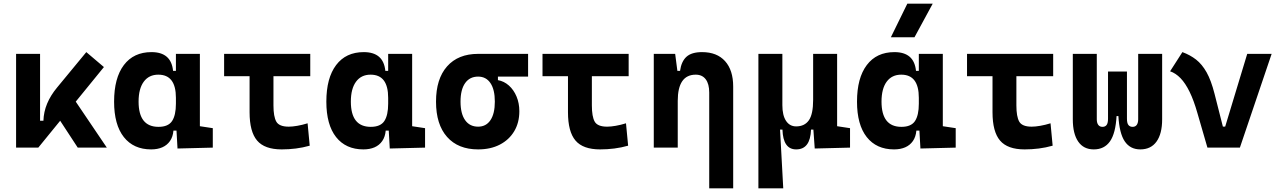

<svg xmlns="http://www.w3.org/2000/svg" viewBox="-20 -815 7071 1060"><path d="M191.4 0 172.9 -148.4H219.7Q221.2 -197.3 240.2 -242.9Q259.3 -288.6 294.9 -331.5L456.5 -527.3L553.7 -444.8ZM68.8 0V-517.6H201.2V-52.2L191.4 0ZM409.2 0 259.8 -228.5 369.1 -296.9 569.8 0Z M814.5 9.8Q717.3 9.8 663.6 -58.3Q609.9 -126.5 609.9 -253.9Q609.9 -384.3 663.8 -455.8Q717.8 -527.3 816.4 -527.3Q870.6 -527.3 900.4 -501.7Q930.2 -476.1 935.5 -423.8H981.4L951.2 -274.9Q951.2 -338.9 927 -370.8Q902.8 -402.8 854 -402.8Q802.2 -402.8 773.7 -364Q745.1 -325.2 745.1 -253.9Q745.1 -114.7 855 -114.7Q908.7 -114.7 929.9 -146.7Q951.2 -178.7 951.2 -242.7V-267.1L986.3 -93.8H937.5Q934.6 -59.6 918.5 -36.4Q902.3 -13.2 876 -1.7Q849.6 9.8 814.5 9.8ZM960 4.9 951.2 -151.9V-254.4H1083.5V-118.2L1154.8 -107.4V0ZM951.2 -211.4V-517.6H1083.5V-212.4Z M1535.2 9.8Q1440.9 9.8 1399.4 -39.1Q1357.9 -87.9 1357.9 -195.3V-517.6H1489.7V-232.9Q1489.7 -171.4 1505.4 -143.6Q1521.1 -115.7 1574.2 -115.7Q1594.2 -115.7 1621.3 -120.4Q1648.4 -125 1678.2 -134.3L1689.9 -10.7Q1652.3 0 1613.5 4.9Q1574.7 9.8 1535.2 9.8ZM1217.3 -394.5V-517.6H1692.9V-394.5Z M1986.3 9.8Q1889.2 9.8 1835.4 -58.3Q1781.7 -126.5 1781.7 -253.9Q1781.7 -384.3 1835.7 -455.8Q1889.6 -527.3 1988.3 -527.3Q2042.5 -527.3 2072.3 -501.7Q2102.1 -476.1 2107.4 -423.8H2153.3L2123 -274.9Q2123 -338.9 2098.9 -370.8Q2074.7 -402.8 2025.9 -402.8Q1974.1 -402.8 1945.6 -364Q1917 -325.2 1917 -253.9Q1917 -114.7 2026.9 -114.7Q2080.6 -114.7 2101.8 -146.7Q2123 -178.7 2123 -242.7V-267.1L2158.2 -93.8H2109.4Q2106.4 -59.6 2090.3 -36.4Q2074.2 -13.2 2047.9 -1.7Q2021.5 9.8 1986.3 9.8ZM2131.8 4.9 2123 -151.9V-254.4H2255.4V-118.2L2326.7 -107.4V0ZM2123 -211.4V-517.6H2255.4V-212.4Z M2619.6 9.8Q2509.3 9.8 2448.2 -59.1Q2387.2 -127.9 2387.2 -253.9Q2387.2 -379.4 2448.2 -448.5Q2509.3 -517.6 2619.6 -517.6L2729 -486.8V-372.6Q2762.7 -366.7 2789.6 -342.8Q2816.4 -318.8 2831.8 -282Q2847.2 -245.1 2847.2 -201.2Q2847.2 -137.7 2818.8 -90.3Q2790.5 -43 2739.5 -16.6Q2688.5 9.8 2619.6 9.8ZM2619.6 -115.7Q2663.6 -115.7 2687.7 -151.6Q2711.9 -187.5 2711.9 -253.9Q2711.9 -320.3 2687.7 -356.2Q2663.6 -392.1 2619.6 -392.1Q2573.2 -392.1 2547.9 -356.2Q2522.5 -320.3 2522.5 -253.9Q2522.5 -187.5 2547.9 -151.6Q2573.2 -115.7 2619.6 -115.7ZM2619.6 -392.1V-517.6H2895.5V-392.1Z M3293 9.8Q3198.7 9.8 3157.2 -39.1Q3115.7 -87.9 3115.7 -195.3V-517.6H3247.6V-232.9Q3247.6 -171.4 3263.2 -143.6Q3278.9 -115.7 3332 -115.7Q3352.1 -115.7 3379.2 -120.4Q3406.2 -125 3436 -134.3L3447.8 -10.7Q3410.2 0 3371.3 4.9Q3332.5 9.8 3293 9.8ZM2975.1 -394.5V-517.6H3450.7V-394.5Z M3895.5 224.6V-304.2Q3895.5 -351.6 3876.2 -377.2Q3856.9 -402.8 3821.1 -402.8Q3721.7 -402.8 3721.7 -258.3L3691.4 -423.8H3734.4Q3741.7 -476.1 3770 -501.7Q3798.3 -527.3 3856 -527.3Q3938 -527.3 3982.9 -477.5Q4027.8 -427.7 4027.8 -336.9V224.6ZM3589.4 0V-517.6H3707.5L3721.7 -408.2V0Z M4375.5 9.8Q4303.2 9.8 4299.8 -99.6H4268.1L4167 -175.8V-517.6H4299.3V-234.4Q4299.3 -178.2 4319.6 -147.7Q4339.8 -117.2 4375.5 -117.2Q4421.9 -117.2 4445.6 -150.9Q4469.2 -184.6 4469.2 -263.7L4491.7 -99.6H4457.5Q4455.6 -44.9 4435.3 -17.6Q4415 9.8 4375.5 9.8ZM4167 224.6V-210L4285.6 -115.7L4304.2 224.6ZM4478 4.9 4469.2 -119.1V-234.4H4601.6V-118.2L4672.9 -107.4V0ZM4469.2 -146.5V-517.6H4601.6V-175.8Z M4916 9.8Q4818.8 9.8 4765.1 -58.3Q4711.4 -126.5 4711.4 -253.9Q4711.4 -384.3 4765.4 -455.8Q4819.3 -527.3 4918 -527.3Q4972.2 -527.3 5002 -501.7Q5031.7 -476.1 5037.1 -423.8H5083L5052.7 -274.9Q5052.7 -338.9 5028.6 -370.8Q5004.4 -402.8 4955.6 -402.8Q4903.8 -402.8 4875.2 -364Q4846.7 -325.2 4846.7 -253.9Q4846.7 -114.7 4956.5 -114.7Q5010.3 -114.7 5031.5 -146.7Q5052.7 -178.7 5052.7 -242.7V-267.1L5087.9 -93.8H5039.1Q5036.1 -59.6 5020 -36.4Q5003.9 -13.2 4977.5 -1.7Q4951.2 9.8 4916 9.8ZM5061.5 4.9 5052.7 -151.9V-254.4H5185.1V-118.2L5256.3 -107.4V0ZM5052.7 -211.4V-517.6H5185.1V-212.4ZM4898.4 -609.4 4989.3 -794.9H5129.4L5028.8 -609.4Z M5636.7 9.8Q5542.5 9.8 5501 -39.1Q5459.5 -87.9 5459.5 -195.3V-517.6H5591.3V-232.9Q5591.3 -171.4 5607 -143.6Q5622.7 -115.7 5675.8 -115.7Q5695.8 -115.7 5722.9 -120.4Q5750 -125 5779.8 -134.3L5791.5 -10.7Q5753.9 0 5715.1 4.9Q5676.3 9.8 5636.7 9.8ZM5318.8 -394.5V-517.6H5794.4V-394.5Z M6275.4 9.8Q6219.7 9.8 6189.7 -34.4Q6159.7 -78.6 6154.3 -176.3L6201.7 -193.4V-159.7Q6201.7 -135.2 6209.7 -125Q6217.8 -114.7 6233 -114.7Q6248.2 -114.7 6255.9 -125.6Q6263.7 -136.5 6263.7 -156.2V-517.6H6396V-156.2Q6396 -76.7 6365 -33.4Q6334 9.8 6275.4 9.8ZM6018.6 9.8Q5962.3 9.8 5932.6 -33.4Q5902.8 -76.7 5902.8 -156.2V-517.6H6035.2V-156.2Q6035.2 -136.7 6043.2 -125.7Q6051.3 -114.7 6066.5 -114.7Q6081.6 -114.7 6089.4 -125Q6097.2 -135.2 6097.2 -159.7V-193.4L6144.5 -176.3Q6139.2 -78.6 6107.9 -34.4Q6076.7 9.8 6018.6 9.8ZM6097.2 -174.3V-419.9H6201.7V-174.3Z M6646 0 6727.5 -116.2H6744.1L6865.7 -517.6H7000.5L6825.2 0ZM6646 0 6590.8 -190.4Q6570.8 -260.7 6547.6 -308.1Q6524.4 -355.5 6497.6 -383.3Q6470.7 -411.1 6439.9 -421.4L6507.8 -527.3Q6550.3 -511.7 6583.3 -486.1Q6616.2 -460.4 6641.4 -415.8Q6666.5 -371.1 6685.1 -297.9L6751 -38.6Z"/></svg>

Font: Cascadia Mono
Style: Regular
Weight: 400
Monospace: yes
Designer: Aaron Bell
Foundry: Saja Typeworks
Version: Version 2404.023